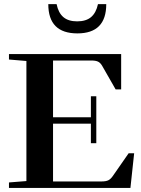

<svg xmlns="http://www.w3.org/2000/svg" viewBox="-20 -931 697 951"><path d="M363.3 -765.6Q219.2 -765.6 219.2 -910.6H260.3Q269 -867.7 293.7 -846.4Q318.4 -825.2 362.3 -825.2Q406.2 -825.2 431.2 -846.4Q456.1 -867.7 465.3 -910.6H506.3Q506.3 -765.6 363.3 -765.6ZM24.4 0V-27.3L110.8 -34.2V-628.9L24.4 -636.2V-663.1H580.1V-488.3H552.7L485.4 -606Q477.1 -620.1 465.6 -625.7Q454.1 -631.3 432.6 -631.3H242.7V-350.1H430.2V-454.1H457V-221.7H430.2V-318.4H242.7V-32.2H481.4Q504.9 -32.2 516.6 -38.1Q528.3 -43.9 539.1 -59.6L617.2 -171.9H644.5L626 0Z"/></svg>

Font: Elstob SemiBold
Style: Regular
Weight: 600
Designer: Peter S. Baker
Version: Version 1.015